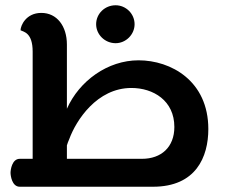

<svg xmlns="http://www.w3.org/2000/svg" viewBox="-20 -709 876 729"><path d="M561 0C724 0 771 -113 771 -219C771 -402 629 -480 506 -480C389 -480 281 -402 234 -296V-540C234 -610 196 -660 137 -660C78 -660 58 -611 58 -594C70 -588 104 -585 104 -513V-106H55C25 -106 20 -63 20 -53C20 -43 25 0 55 0ZM419 -545C458 -545 491 -578 491 -617C491 -657 458 -689 419 -689C378 -689 345 -657 345 -617C345 -578 378 -545 419 -545ZM243 -181C269 -252 348 -375 479 -375C562 -375 642 -327 642 -227C642 -150 592 -106 519 -106H234V-157C236 -164 239 -172 243 -181Z"/></svg>

Font: Mesarto
Style: Regular
Weight: 700
Designer: Mohamed Gaber
Foundry: Kief Type Foundry
Version: Version 2.020